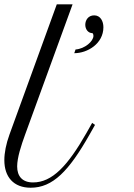

<svg xmlns="http://www.w3.org/2000/svg" viewBox="-63 -856 619 885"><path d="M-19 -236.8C-35.2 -192.4 -43 -151.4 -43 -117.7C-43 -41 -1 9.3 78.6 9.3C180.2 9.3 254.4 -67.4 349.6 -235.4L375 -280.3L361.8 -289.6L336.4 -244.6C249 -90.8 177.2 -15.1 89.4 -15.1C39.6 -15.1 16.1 -43.9 16.1 -88.9C16.1 -129.4 34.7 -186 53.2 -236.8L271.5 -835.9H198.7ZM279.3 -610.8C340.3 -610.8 413.6 -654.8 413.6 -730.5C413.6 -757.8 400.4 -785.2 371.1 -785.2C343.8 -785.2 330.1 -763.2 330.1 -741.7C330.1 -722.7 341.8 -703.1 363.8 -703.1C366.7 -699.2 367.7 -695.3 367.7 -690.9C367.7 -665.5 327.6 -630.9 285.2 -627.9Z"/></svg>

Font: Petit Formal Script
Style: Regular
Weight: 400
Designer: Pablo Impallari, Brenda Gallo, Rodrigo Fuenzalida
Foundry: Pablo Impallari, Brenda Gallo, Rodrigo Fuenzalida
Version: Version 1.001